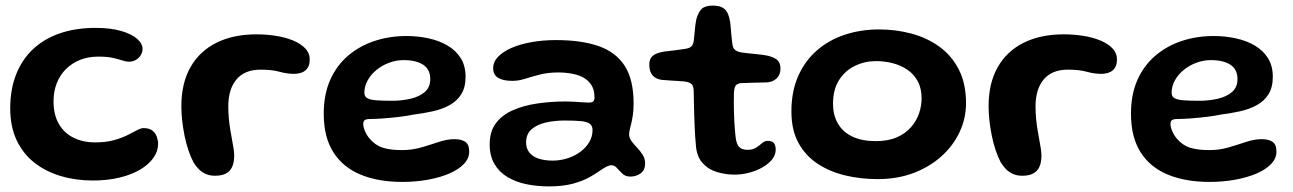

<svg xmlns="http://www.w3.org/2000/svg" viewBox="-20 -612 4614 685"><path d="M311 32Q250.5 32 197.2 16.2Q144 0.5 103.2 -31.2Q62.5 -63 39.5 -111.5Q16.5 -160 16.5 -225.5Q16.5 -294 37.8 -347.2Q59 -400.5 98.8 -437.5Q138.5 -474.5 194.8 -493.5Q251 -512.5 320.5 -512.5Q375 -512.5 412.5 -501.5Q450 -490.5 469.2 -473.5Q488.5 -456.5 488.5 -437.5Q488.5 -425 481.8 -414.5Q475 -404 464.2 -398Q453.5 -392 441.5 -392Q429 -392 415.8 -396.5Q402.5 -401 382.5 -405.5Q362.5 -410 330.5 -410Q295 -410 266 -398.5Q237 -387 215.5 -365.8Q194 -344.5 182.5 -315.2Q171 -286 171 -251Q171 -202.5 190 -169.8Q209 -137 242.8 -120.5Q276.5 -104 319.5 -104Q357.5 -104 385.8 -111.8Q414 -119.5 434.5 -129.8Q455 -140 469 -147.5Q483 -155 492 -155Q512.5 -155 523.8 -146Q535 -137 539.5 -124Q544 -111 544 -98.5Q544 -72.5 527.5 -49Q511 -25.5 480.5 -7.2Q450 11 407 21.5Q364 32 311 32Z M747 15Q729 15 715 9Q701 3 690.2 -7.5Q679.5 -18 670.5 -32.5Q660.5 -51.5 652.2 -76Q644 -100.5 638.5 -127.5Q633 -154.5 630 -181.5Q627 -208.5 627 -232.5Q627 -315 659.5 -372.2Q692 -429.5 752.2 -459.5Q812.5 -489.5 895 -489.5Q931.5 -489.5 965.5 -484Q999.5 -478.5 1026.5 -467.2Q1053.5 -456 1069.2 -439.2Q1085 -422.5 1085 -400.5Q1085 -380.5 1077 -369Q1069 -357.5 1056 -353Q1043 -348.5 1029 -348.5Q1004 -348.5 977.2 -356Q950.5 -363.5 910 -363.5Q853 -363.5 823.8 -328.8Q794.5 -294 794.5 -232.5Q794.5 -210 796.5 -188.8Q798.5 -167.5 801.8 -148Q805 -128.5 808.2 -111.5Q811.5 -94.5 813.5 -81Q815.5 -67.5 815.5 -57.5Q815.5 -20 798.8 -2.5Q782 15 747 15Z M1415 37Q1329.5 37 1266.5 11Q1203.5 -15 1169.2 -69Q1135 -123 1135 -206Q1135 -275 1158 -326.8Q1181 -378.5 1221.8 -413.2Q1262.5 -448 1316 -465.8Q1369.5 -483.5 1430 -483.5Q1471 -483.5 1509 -475.2Q1547 -467 1576.8 -449.5Q1606.5 -432 1623.8 -404.5Q1641 -377 1641 -338Q1641 -300.5 1625.8 -276Q1610.5 -251.5 1584.2 -237Q1558 -222.5 1524.2 -215Q1490.5 -207.5 1454 -203Q1433.5 -198.5 1404.2 -195Q1375 -191.5 1347 -189.5Q1319 -187.5 1302.5 -187.5Q1287.5 -187.5 1281.8 -183.8Q1276 -180 1276 -169.5Q1276 -159 1282 -144.5Q1288 -130 1299 -117Q1319.5 -93 1346.5 -84.8Q1373.5 -76.5 1413.5 -76.5Q1450.5 -76.5 1483.8 -86.2Q1517 -96 1546.2 -105.8Q1575.5 -115.5 1601 -115.5Q1625.5 -115.5 1639.8 -106.2Q1654 -97 1654 -70.5Q1654 -47 1635.2 -27.2Q1616.5 -7.5 1583.8 6.8Q1551 21 1507.5 29Q1464 37 1415 37ZM1379 -252.5Q1414 -252.5 1445 -259.8Q1476 -267 1495.5 -283.8Q1515 -300.5 1515 -329.5Q1515 -364.5 1489.8 -381Q1464.5 -397.5 1420 -397.5Q1393.5 -397.5 1368.5 -388.2Q1343.5 -379 1323.5 -362.8Q1303.5 -346.5 1291.8 -325.5Q1280 -304.5 1280 -281Q1280 -268 1290 -262Q1300 -256 1321.8 -254.2Q1343.5 -252.5 1379 -252.5Z M1937.5 53Q1896 53 1858.2 45.2Q1820.5 37.5 1790.8 19.8Q1761 2 1744 -27Q1727 -56 1727 -97.5Q1727 -143 1749.5 -172.8Q1772 -202.5 1810.8 -219.2Q1849.5 -236 1898 -243Q1946.5 -250 1998.5 -250Q2013.5 -250 2029 -249Q2044.5 -248 2057.8 -247Q2071 -246 2080 -246Q2092 -246 2096.5 -250.2Q2101 -254.5 2101 -264.5Q2101 -280.5 2097 -293Q2093 -305.5 2085.5 -315Q2078 -324.5 2067.5 -331.5Q2050.5 -343 2025.2 -348.2Q2000 -353.5 1971 -353.5Q1936 -353.5 1907.2 -346.2Q1878.5 -339 1854.2 -331.2Q1830 -323.5 1808 -323.5Q1775.5 -323.5 1757.5 -334.2Q1739.5 -345 1739.5 -368.5Q1739.5 -391.5 1757.5 -410Q1775.5 -428.5 1806.5 -441.8Q1837.5 -455 1878 -462Q1918.5 -469 1963.5 -469Q2054 -469 2115.8 -447.5Q2177.5 -426 2209 -376.8Q2240.5 -327.5 2240.5 -243Q2240.5 -220 2238 -202.8Q2235.5 -185.5 2232.5 -172.8Q2229.5 -160 2227 -150.5Q2224.5 -141 2224.5 -133Q2224.5 -120 2233 -108.5Q2241.5 -97 2253 -85Q2264.5 -73 2273 -59.5Q2281.5 -46 2281.5 -29.5Q2281.5 -4.5 2265.2 6.8Q2249 18 2229 18Q2211.5 18 2200.8 7.8Q2190 -2.5 2181.2 -12.5Q2172.5 -22.5 2161 -22.5Q2154 -22.5 2145.2 -18.2Q2136.5 -14 2124 -5.5Q2109 5.5 2085 19.2Q2061 33 2025.2 43Q1989.5 53 1937.5 53ZM1952 -39Q1978.5 -39 2004 -47Q2029.5 -55 2049.8 -69.8Q2070 -84.5 2082 -104.5Q2094 -124.5 2094 -148Q2094 -163.5 2083.8 -170.8Q2073.5 -178 2051.5 -180Q2029.5 -182 1994 -182Q1958.5 -182 1927 -174.8Q1895.5 -167.5 1876.2 -150.5Q1857 -133.5 1857 -104Q1857 -82 1868.8 -67.5Q1880.5 -53 1901.8 -46Q1923 -39 1952 -39Z M2601 11Q2568.5 11 2537.8 1.8Q2507 -7.5 2486 -31Q2465 -54.5 2462.5 -96.5Q2461 -110.5 2460 -127.2Q2459 -144 2458.2 -163Q2457.5 -182 2456.8 -202.2Q2456 -222.5 2455.8 -243.2Q2455.5 -264 2455 -284Q2455 -306.5 2446 -313.2Q2437 -320 2420 -321.5Q2410.5 -322.5 2396.8 -323.2Q2383 -324 2368.5 -325Q2354 -326 2341.5 -327Q2320 -329.5 2308.2 -343Q2296.5 -356.5 2296.5 -381Q2296.5 -398 2303.5 -407Q2310.5 -416 2322.5 -420.8Q2334.5 -425.5 2349.5 -428Q2374.5 -430.5 2391.8 -433Q2409 -435.5 2423.5 -437.5Q2439 -439.5 2446.5 -446.2Q2454 -453 2455.5 -470Q2457 -481 2458 -494Q2459 -507 2460.5 -520Q2462 -533 2464 -542.5Q2471 -568 2483.2 -580Q2495.5 -592 2522 -592Q2543.5 -592 2556 -585.8Q2568.5 -579.5 2575 -566.8Q2581.5 -554 2585 -533.5Q2586.5 -519.5 2587.5 -508.5Q2588.5 -497.5 2589.2 -488.2Q2590 -479 2591 -471Q2592 -463 2593 -455Q2594.5 -440 2603.5 -433.2Q2612.5 -426.5 2627.5 -424.5Q2641 -423 2655.8 -421.2Q2670.5 -419.5 2684.5 -418.2Q2698.5 -417 2709 -415Q2731.5 -412 2748 -401.8Q2764.5 -391.5 2764.5 -367Q2764.5 -345.5 2751 -332.5Q2737.5 -319.5 2716 -318Q2688 -317 2663.5 -316.8Q2639 -316.5 2625 -315.5Q2614 -315 2606.8 -309Q2599.5 -303 2598.5 -281Q2598 -264.5 2598 -247.5Q2598 -230.5 2598.5 -213.5Q2599 -196.5 2599.8 -180.2Q2600.5 -164 2601.8 -149.5Q2603 -135 2604.5 -122.5Q2607.5 -97 2617.5 -87.2Q2627.5 -77.5 2646.5 -77.5Q2666.5 -77.5 2678.2 -85.5Q2690 -93.5 2699 -101.5Q2708 -109.5 2719 -109.5Q2734.5 -109.5 2741 -101.5Q2747.5 -93.5 2747.5 -78Q2747.5 -59 2734.5 -43Q2721.5 -27 2700 -14.8Q2678.5 -2.5 2652.8 4.2Q2627 11 2601 11Z M3111 27Q3051 27 2996 14Q2941 1 2897.5 -27.5Q2854 -56 2828.8 -102Q2803.5 -148 2803.5 -214Q2803.5 -286.5 2828 -341.2Q2852.5 -396 2895.5 -433Q2938.5 -470 2995.2 -488.5Q3052 -507 3116.5 -507Q3176.5 -507 3232.2 -492Q3288 -477 3331.8 -445.2Q3375.5 -413.5 3401 -363.5Q3426.5 -313.5 3426.5 -244Q3426.5 -190.5 3404 -141.8Q3381.5 -93 3339.5 -55Q3297.5 -17 3239.8 5Q3182 27 3111 27ZM3104.5 -108.5Q3148.5 -108.5 3179.8 -122.2Q3211 -136 3230.5 -158.5Q3250 -181 3259 -207.8Q3268 -234.5 3268 -261Q3268 -297 3254 -322.5Q3240 -348 3216.5 -363.8Q3193 -379.5 3164 -386.8Q3135 -394 3105 -394Q3065.5 -394 3030.5 -377.2Q2995.5 -360.5 2973.8 -326.8Q2952 -293 2952 -242Q2952 -200.5 2969.8 -170.5Q2987.5 -140.5 3021.5 -124.5Q3055.5 -108.5 3104.5 -108.5Z M3627 15Q3609 15 3595 9Q3581 3 3570.2 -7.5Q3559.5 -18 3550.5 -32.5Q3540.5 -51.5 3532.2 -76Q3524 -100.5 3518.5 -127.5Q3513 -154.5 3510 -181.5Q3507 -208.5 3507 -232.5Q3507 -315 3539.5 -372.2Q3572 -429.5 3632.2 -459.5Q3692.5 -489.5 3775 -489.5Q3811.5 -489.5 3845.5 -484Q3879.5 -478.5 3906.5 -467.2Q3933.5 -456 3949.2 -439.2Q3965 -422.5 3965 -400.5Q3965 -380.5 3957 -369Q3949 -357.5 3936 -353Q3923 -348.5 3909 -348.5Q3884 -348.5 3857.2 -356Q3830.5 -363.5 3790 -363.5Q3733 -363.5 3703.8 -328.8Q3674.5 -294 3674.5 -232.5Q3674.5 -210 3676.5 -188.8Q3678.5 -167.5 3681.8 -148Q3685 -128.5 3688.2 -111.5Q3691.5 -94.5 3693.5 -81Q3695.5 -67.5 3695.5 -57.5Q3695.5 -20 3678.8 -2.5Q3662 15 3627 15Z M4295 37Q4209.5 37 4146.5 11Q4083.5 -15 4049.2 -69Q4015 -123 4015 -206Q4015 -275 4038 -326.8Q4061 -378.5 4101.8 -413.2Q4142.5 -448 4196 -465.8Q4249.5 -483.5 4310 -483.5Q4351 -483.5 4389 -475.2Q4427 -467 4456.8 -449.5Q4486.5 -432 4503.8 -404.5Q4521 -377 4521 -338Q4521 -300.5 4505.8 -276Q4490.5 -251.5 4464.2 -237Q4438 -222.5 4404.2 -215Q4370.5 -207.5 4334 -203Q4313.5 -198.5 4284.2 -195Q4255 -191.5 4227 -189.5Q4199 -187.5 4182.5 -187.5Q4167.5 -187.5 4161.8 -183.8Q4156 -180 4156 -169.5Q4156 -159 4162 -144.5Q4168 -130 4179 -117Q4199.5 -93 4226.5 -84.8Q4253.5 -76.5 4293.5 -76.5Q4330.5 -76.5 4363.8 -86.2Q4397 -96 4426.2 -105.8Q4455.5 -115.5 4481 -115.5Q4505.5 -115.5 4519.8 -106.2Q4534 -97 4534 -70.5Q4534 -47 4515.2 -27.2Q4496.5 -7.5 4463.8 6.8Q4431 21 4387.5 29Q4344 37 4295 37ZM4259 -252.5Q4294 -252.5 4325 -259.8Q4356 -267 4375.5 -283.8Q4395 -300.5 4395 -329.5Q4395 -364.5 4369.8 -381Q4344.5 -397.5 4300 -397.5Q4273.5 -397.5 4248.5 -388.2Q4223.5 -379 4203.5 -362.8Q4183.5 -346.5 4171.8 -325.5Q4160 -304.5 4160 -281Q4160 -268 4170 -262Q4180 -256 4201.8 -254.2Q4223.5 -252.5 4259 -252.5Z"/></svg>

Font: Gluten Thin Medium
Style: Regular
Weight: 500
Version: Version 1.300